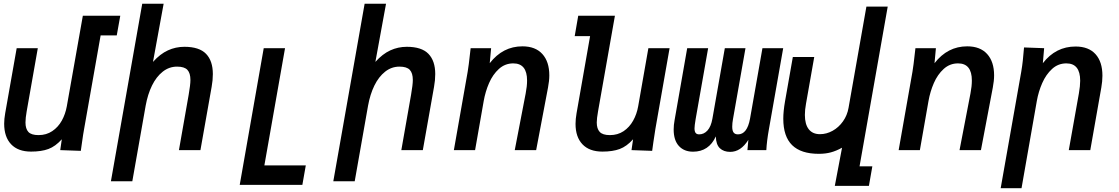

<svg xmlns="http://www.w3.org/2000/svg" viewBox="-20 -810 6040 1036"><path d="M2.5 -142.5Q2.5 -167.5 8 -199L70 -550H184L124 -209.5Q117.5 -173 117.5 -149Q117.5 -115 133.2 -98Q149 -81 188 -81Q230 -81 262 -102.5Q294 -124 313.5 -159.2Q333 -194.5 340.5 -236.5L427 -725H629L610 -619H523L434 -115Q429 -88.5 422.5 -41.5L416 4L305 0L313.5 -58.5Q279 -20 241.2 -6Q203.5 8 147.5 8Q77.5 8 40 -31.5Q2.5 -71 2.5 -142.5Z M747.5 -790H863L805.5 -476Q844 -519 886 -538.2Q928 -557.5 975 -557.5Q1055 -557.5 1091.8 -519.5Q1128.5 -481.5 1128.5 -410.5Q1128.5 -377 1122 -341.5L1061.5 0H945.5L998 -298.5Q1007.5 -353 1007.5 -378.5Q1007.5 -415.5 991.2 -433Q975 -450.5 935.5 -450.5Q892.5 -450.5 858 -423.2Q823.5 -396 800.2 -348.5Q777 -301 766 -240L694 168H578.5Z M1403 -550H1518L1406.5 82.5H1630L1611.5 187.5H1273.5Z M1947.5 -790H2063L2005.5 -476Q2044 -519 2086 -538.2Q2128 -557.5 2175 -557.5Q2255 -557.5 2291.8 -519.5Q2328.5 -481.5 2328.5 -410.5Q2328.5 -377 2322 -341.5L2261.5 0H2145.5L2198 -298.5Q2207.5 -353 2207.5 -378.5Q2207.5 -415.5 2191.2 -433Q2175 -450.5 2135.5 -450.5Q2092.5 -450.5 2058 -423.2Q2023.5 -396 2000.2 -348.5Q1977 -301 1966 -240L1894 168H1778.5Z M2515.5 -515.5 2519.5 -550H2630L2622.5 -469Q2693 -560 2799 -560Q2869 -560 2906.5 -518.5Q2944 -477 2944 -403.5Q2944 -374 2937 -337.5L2873 0H2757.5L2816.5 -306Q2824 -344.5 2824 -375.5Q2824 -468 2749.5 -468Q2705 -468 2672 -438Q2639 -408 2619 -362Q2599 -316 2590 -265L2543.5 0H2429L2503.5 -423Q2509.5 -459 2515.5 -515.5Z M3085.5 -141.5Q3085.5 -167 3091 -199L3164 -615H3081L3100 -725H3298L3207 -209.5Q3200 -170 3200 -149Q3200 -115.5 3216 -98.2Q3232 -81 3271 -81Q3313 -81 3344.8 -102.2Q3376.5 -123.5 3396.2 -158.8Q3416 -194 3423.5 -236.5L3478.5 -550H3593L3516.5 -115Q3512.5 -91 3505.5 -43L3499 4L3387.5 0L3396 -58.5Q3361.5 -20 3323.8 -6Q3286 8 3230.5 8Q3160.5 8 3123 -31.2Q3085.5 -70.5 3085.5 -141.5Z M4115 0H4013L4018 -55.5Q3977.5 9.5 3920 9.5Q3885 9.5 3864.2 -10.2Q3843.5 -30 3842.5 -74Q3805 8.5 3719.5 8.5Q3671.5 8.5 3643.2 -22.2Q3615 -53 3615 -111.5Q3615 -135.5 3620 -162L3688 -550H3801L3733.5 -167Q3727.5 -131 3727.5 -117.5Q3727.5 -100.5 3733.5 -92.8Q3739.5 -85 3752.5 -85Q3778.5 -85 3797.5 -106Q3816.5 -127 3824 -169.5L3891 -550H4002.5L3935 -167Q3931 -145.5 3931 -126.5Q3931 -104.5 3938.5 -94.8Q3946 -85 3962 -85Q4011.5 -85 4027 -169.5L4094 -550H4206L4129 -113Q4117.5 -49 4115 0Z M4398 20Q4302 20 4254.2 -26.8Q4206.5 -73.5 4206.5 -169.5Q4206.5 -209.5 4216 -264L4258 -502.5H4373.5L4329 -250Q4323 -217 4323 -190Q4323 -139.5 4343.8 -112.8Q4364.5 -86 4404.5 -86Q4439.5 -86 4472.5 -104.2Q4505.5 -122.5 4528.5 -155Q4551.5 -187.5 4558.5 -227.5L4655 -774.5H4770L4618 87.5H4687L4668.5 193H4484.5L4523.5 -13Q4492 4.5 4463 12.2Q4434 20 4398 20Z M4915.5 -515.5 4919.5 -550H5030L5022.5 -469Q5093 -560 5199 -560Q5269 -560 5306.5 -518.5Q5344 -477 5344 -403.5Q5344 -374 5337 -337.5L5273 0H5157.5L5216.5 -306Q5224 -344.5 5224 -375.5Q5224 -468 5149.5 -468Q5105 -468 5072 -438Q5039 -408 5019 -362Q4999 -316 4990 -265L4943.5 0H4829L4903.5 -423Q4909.5 -459 4915.5 -515.5Z M5505.5 -554 5614 -550 5607 -469Q5676.5 -559 5783.5 -559Q5854 -559 5891.2 -517.8Q5928.5 -476.5 5928.5 -401.5Q5928.5 -372 5922.5 -337.5L5863 0H5747L5801.5 -306Q5808.5 -346.5 5808.5 -374.5Q5808.5 -468 5734 -468Q5689.5 -468 5656.8 -438Q5624 -408 5603.8 -362Q5583.5 -316 5574.5 -265L5492 205.5H5379.5L5490.5 -423Q5496 -455.5 5498.8 -482.2Q5501.5 -509 5505.5 -554Z"/></svg>

Font: JuliaMono SemiBoldItalic
Style: Regular
Weight: 600
Italic angle: -9°
Monospace: yes
Designer: cormullion
Foundry: corm
Version: Version 0.049; ttfautohint (v1.8.4)